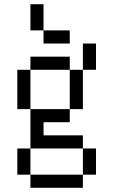

<svg xmlns="http://www.w3.org/2000/svg" viewBox="-20 -770 540 915"><path d="M312.5 -562.5V-625H187.5V-562.5ZM125 62.5V125H375V62.5ZM125 62.5Q125 62.5 125 -62.5H62.5Q62.5 -62.5 62.5 62.5ZM375 62.5H437.5Q437.5 62.5 437.5 -62.5H375Q375 -62.5 375 62.5ZM125 -62.5H375V-125H187.5V-187.5H312.5V-250H125ZM125 -250V-437.5H62.5V-250ZM312.5 -250H375V-437.5H312.5ZM125 -437.5H312.5V-500H125ZM375 -437.5H437.5Q437.5 -437.5 437.5 -562.5H375Q375 -562.5 375 -437.5ZM187.5 -625Q187.5 -625 187.5 -750H125Q125 -750 125 -625Z"/></svg>

Font: BFUnifontExMono
Style: Regular
Weight: 500
Version: Version 15.0.06